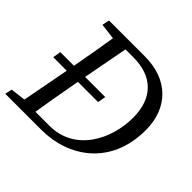

<svg xmlns="http://www.w3.org/2000/svg" viewBox="-165 -849 1028 1028"><g transform="rotate(45 349.0 -335.0)"><path d="M380 -320 388 -366H48L40 -320H380ZM-3 0H124L134 -55H128L6 -40L-3 0ZM82 0H172C188 -103 206 -207 225 -310L293 -670H203C187 -567 169 -463 150 -360L82 0ZM104 -629 225 -614H240L251 -670H112L104 -629ZM124 0H272C475 0 667 -129 667 -394C667 -565 557 -670 385 -670H251L242 -623H345C487 -623 572 -543 572 -394C572 -226 477 -46 286 -46H133L124 0Z"/></g></svg>

Font: Source Serif 4 Variable
Style: Italic
Weight: 400
Italic angle: -12°
Designer: Frank Grießhammer
Foundry: Adobe Systems Incorporated
Version: Version 4.004;hotconv 1.0.116;makeotfexe 2.5.65601